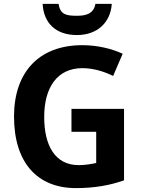

<svg xmlns="http://www.w3.org/2000/svg" viewBox="-20 -956 727 986"><path d="M554 -936H470C461 -884 419 -875 376 -875C322 -875 289 -880 281 -936H199C204 -839 265 -776 375 -776C481 -776 548 -842 554 -936ZM347 -397V-279H474V-119C451 -114 419 -108 384 -108C262 -108 207 -210 207 -355C207 -507 274 -606 403 -606C461 -606 516 -588 561 -566L610 -680C554 -706 480 -724 403 -724C177 -724 52 -582 52 -358C52 -120 172 10 370 10C467 10 547 -5 617 -30V-397Z"/></svg>

Font: Noto Sans Display
Style: Bold
Weight: 700
Designer: Monotype Design Team
Foundry: Monotype Imaging Inc.
Version: Version 1.900